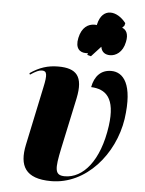

<svg xmlns="http://www.w3.org/2000/svg" viewBox="-57 -870 699 925"><g transform="rotate(5 292.5 -407.0)"><path d="M338 -619C341 -619 344 -619 348 -620L346 -611L364 -606L410 -656C414 -629 433 -619 455 -619C482 -619 516 -638 526 -689C535 -729 521 -749 502 -756L512 -767L515 -779C472 -836 399 -847 380 -762L379 -758C375 -759 371 -759 368 -759C338 -759 307 -741 296 -689C285 -638 309 -619 338 -619ZM225 10C394 10 526 -147 552 -319C576 -490 526 -544 468 -544C419 -544 388 -512 378 -458C448 -455 498 -417 479 -279C455 -107 376 -19 289 -19C238 -19 239 -51 260 -151L313 -399C335 -506 300 -543 212 -543C162 -543 121 -530 76 -499L79 -492C106 -510 121 -517 135 -517C159 -517 163 -501 149 -437L89 -153C68 -52 99 10 225 10Z"/></g></svg>

Font: Noto Serif Display Condensed Black
Style: Italic
Weight: 900
Width: 3
Italic angle: -12°
Designer: Monotype Design Team
Foundry: Monotype Imaging Inc.
Version: Version 2.009